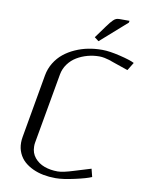

<svg xmlns="http://www.w3.org/2000/svg" viewBox="-105 -1062 863 1145"><g transform="rotate(10 326.5 -490.0)"><path d="M77.1 -198.7 144.5 -582.5Q151.9 -624 173.3 -658.9Q194.8 -693.8 224.9 -718Q254.9 -742.2 292.7 -759Q330.6 -775.9 370.6 -783.7Q410.6 -791.5 452.1 -791.5H456.5Q498 -791.5 563.2 -775.9Q628.4 -760.3 652.8 -747.1L623 -698.7L534.7 -729Q516.1 -735.8 504.9 -739.5Q493.7 -743.2 476.6 -746.6Q459.5 -750 444.8 -750Q408.7 -750 374 -740.7Q339.4 -731.4 309.6 -713.6Q279.8 -695.8 258.8 -667.2Q237.8 -638.7 231.4 -603L156.2 -178.2Q153.8 -165.5 154.3 -153.3Q154.3 -114.3 177.7 -85.9Q201.2 -57.6 237.5 -44.4Q273.9 -31.2 317.9 -31.2Q349.6 -31.2 415.5 -52.2L514.6 -82.5L526.9 -34.2Q497.6 -21 427 -5.4Q356.4 10.3 314.9 10.3H310.5Q272.9 10.3 238.5 3.7Q204.1 -2.9 174.1 -16.8Q144 -30.8 121.8 -50.8Q99.6 -70.8 86.7 -99.6Q73.7 -128.4 73.7 -162.6Q73.7 -180.2 77.1 -198.7ZM582.5 -979 423.3 -838.4 397.5 -857.9 448.2 -927.7Q449.7 -929.7 452.1 -933.1Q464.8 -950.2 470.9 -957.8Q477.1 -965.3 486.3 -974.6Q495.6 -983.9 504.2 -987.1Q512.7 -990.2 523.9 -990.2H584.5Z"/></g></svg>

Font: Resagnicto
Style: Italic
Weight: 500
Italic angle: -10°
Version: Version 0.999